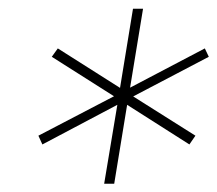

<svg xmlns="http://www.w3.org/2000/svg" viewBox="-20 -748 508 449"><path d="M223.6 -318.4 254.4 -502.9 79.1 -410.2 69.8 -430.7 246.6 -522.9 101.1 -615.2 115.2 -634.8 260.7 -542.5 291 -727.5H314.5L284.2 -543L459 -634.8L468.3 -615.2L291.5 -522.5L437 -430.7L422.9 -410.2L277.3 -502.9L247.1 -318.4Z"/></svg>

Font: Inter 28pt Thin
Style: Italic
Weight: 250
Italic angle: -9.3988°
Designer: Rasmus Andersson
Foundry: rsms
Version: Version 4.001;git-66647c0bb